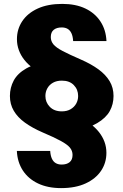

<svg xmlns="http://www.w3.org/2000/svg" viewBox="-20 -732 627 976"><path d="M66.1 -532.9Q66.1 -583.8 93.2 -624.4Q120.2 -665 171.7 -688.6Q223.1 -712.2 296.5 -712.2Q364.8 -712.2 414 -688.7Q463.1 -665.2 490.8 -622.6Q518.6 -580.1 521.2 -523.4H351.8Q350.3 -547.8 343.2 -562.8Q336.2 -577.9 323.9 -585.2Q311.5 -592.5 293.8 -592.5Q267.9 -592.5 253.1 -580.4Q238.2 -568.3 238.2 -543.5Q238.2 -522.6 251.7 -506.3Q265.2 -490.1 298.7 -472.6Q332.1 -455 391 -429.4Q442.9 -406.8 480.1 -379.8Q517.3 -352.7 537.2 -319.5Q557.1 -286.2 557.1 -244Q557.1 -202.1 537.9 -167.3Q518.7 -132.6 474 -106.1Q429.4 -79.6 353.2 -61.9L374.2 -140.1Q410 -123.9 437.3 -103.9Q464.7 -83.9 483.1 -60.6Q501.5 -37.3 511.2 -10.9Q520.9 15.5 520.9 44.9Q520.9 95.8 493.8 136.2Q466.7 176.6 415.3 200.4Q363.9 224.2 290.5 224.2Q223.1 224.2 173.5 200.7Q123.9 177.2 96.1 134.6Q68.4 92.1 65.7 35.4H235.2Q236.7 58.8 243.7 74.3Q250.8 89.9 263.4 97.2Q275.9 104.5 293.2 104.5Q319 104.5 333.9 92.4Q348.8 80.3 348.8 55.5Q348.8 34.6 335.3 18.3Q321.7 2.1 288.5 -15.9Q255.3 -34 196 -59.2Q144.1 -81.7 106.9 -108.5Q69.7 -135.3 50.1 -168.8Q30.4 -202.2 30.4 -244Q30.4 -286.4 49.8 -322.7Q69.3 -358.9 113.7 -384.2Q158.1 -409.4 233.8 -416.2L212.8 -347.9Q177.5 -364.1 149.9 -384.1Q122.3 -404.1 103.9 -427.4Q85.4 -450.7 75.8 -477.3Q66.1 -504 66.1 -532.9ZM377.2 -244Q377.2 -276.9 355.2 -299.5Q333.2 -322.1 294.3 -322.1Q268.1 -322.1 249.4 -311.6Q230.7 -301 220.8 -283.3Q210.8 -265.7 210.8 -244Q210.8 -212 233.1 -189Q255.4 -165.9 294.2 -165.9Q320.4 -165.9 338.8 -176.7Q357.3 -187.5 367.3 -205.2Q377.2 -222.9 377.2 -244Z"/></svg>

Font: Poppins Variable
Style: Regular
Weight: 100
Designer: Jonny Pinhorn
Foundry: Indian Type Foundry
Version: Version 6.000